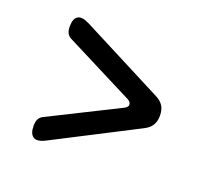

<svg xmlns="http://www.w3.org/2000/svg" viewBox="-89 -683 779 706"><g transform="rotate(20 300.0 -330.0)"><path d="M152 -102Q120 -85 104 -95Q88 -105 88 -136Q88 -154 93.5 -163.5Q99 -173 109 -178L379 -313Q393 -320 392.5 -330Q392 -340 379 -347L109 -484Q99 -489 93.5 -498.5Q88 -508 88 -526Q88 -557 104 -566Q120 -575 152 -558L473 -393Q493 -383 502.5 -368Q512 -353 512 -330Q512 -307 502.5 -292Q493 -277 473 -267Z"/></g></svg>

Font: Maple Mono NL Light
Style: Regular
Weight: 300
Monospace: yes
Designer: subframe7536
Version: Version 7.000